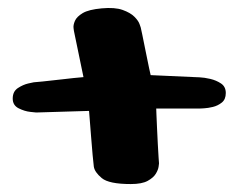

<svg xmlns="http://www.w3.org/2000/svg" viewBox="-20 -462 603 483"><path d="M190 -268 166 -384Q166 -384 165 -391.5Q164 -399 168.5 -409.5Q173 -420 188 -429Q203 -438 236 -441Q269 -444 288.5 -437Q308 -430 318 -420Q328 -410 331 -401.5Q334 -393 334 -393Q334 -393 338 -374.5Q342 -356 346.5 -332.5Q351 -309 355 -291Q359 -273 359 -273L470 -268Q470 -268 482 -267.5Q494 -267 509 -263.5Q524 -260 536 -252Q548 -244 548 -228Q548 -212 538 -204Q528 -196 515.5 -193Q503 -190 493 -189.5Q483 -189 483 -189H373Q373 -189 373.5 -175Q374 -161 375 -140.5Q376 -120 377 -99.5Q378 -79 379 -65Q380 -51 380 -51Q380 -51 379 -43Q378 -35 372 -25Q366 -15 351.5 -7Q337 1 309 1Q254 1 236 -14Q218 -29 216 -43Q215 -50 213 -72Q211 -94 209 -120Q207 -146 205.5 -164.5Q204 -183 204 -183L71 -179Q71 -179 56.5 -180.5Q42 -182 27 -189.5Q12 -197 12 -214Q12 -232 25 -240.5Q38 -249 51 -252Q64 -255 65 -255Q66 -255 87 -257Q108 -259 137 -262.5Q166 -266 190 -268Z"/></svg>

Font: Nerko One
Style: Regular
Weight: 400
Designer: Nermin Kahrimanovic
Foundry: Nermin Kahrimanovic
Version: Version 1.101